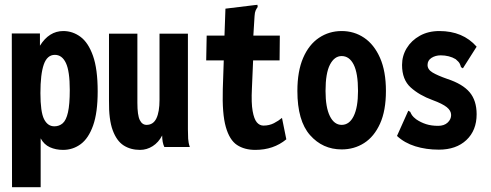

<svg xmlns="http://www.w3.org/2000/svg" viewBox="-20 -611 2040 798"><path d="M30 167 29 -472H146V-421Q184 -482 243 -482Q282 -482 314.5 -458Q347 -434 366.5 -379Q386 -324 386 -231Q386 -143 367 -89.5Q348 -36 315.5 -12Q283 12 242 12Q212 12 187.5 1Q163 -10 149 -36V167ZM206 -86Q226 -86 240.5 -98.5Q255 -111 262.5 -144Q270 -177 270 -237Q270 -315 254 -349Q238 -383 208 -383Q176 -383 162 -343Q148 -303 148 -224Q148 -146 163 -116Q178 -86 206 -86Z M562 12Q523 12 494 -6.5Q465 -25 448.5 -69.5Q432 -114 433 -192V-471H551V-184Q551 -132 561 -112Q571 -92 589 -92Q617 -92 630 -119Q643 -146 643 -196V-471H761V-74Q761 -52 762 -34.5Q763 -17 769 0H663Q654 -19 654 -48Q639 -19 614.5 -3.5Q590 12 562 12Z M1041 12Q996 12 965 -8.5Q934 -29 918.5 -83.5Q903 -138 906 -241L910 -360H837L839 -463H913L917 -575L1040 -590L1050 -591L1051 -582Q1046 -575 1042.5 -567.5Q1039 -560 1038 -544L1033 -463H1143L1142 -360H1032L1027 -243Q1024 -183 1030 -149.5Q1036 -116 1047.5 -102.5Q1059 -89 1075 -89Q1099 -89 1118.5 -99Q1138 -109 1152 -121L1170 -32Q1117 12 1041 12Z M1400 10Q1321 10 1268.5 -49.5Q1216 -109 1216 -233Q1216 -315 1240 -370.5Q1264 -426 1306 -454Q1348 -482 1400 -482Q1452 -482 1493.5 -454Q1535 -426 1559.5 -370.5Q1584 -315 1584 -233Q1584 -151 1559.5 -97Q1535 -43 1493.5 -16.5Q1452 10 1400 10ZM1400 -92Q1432 -92 1450 -128.5Q1468 -165 1468 -233Q1468 -307 1450 -342.5Q1432 -378 1400 -378Q1370 -378 1351.5 -342.5Q1333 -307 1333 -233Q1333 -165 1351 -128.5Q1369 -92 1400 -92Z M1804 11Q1751 11 1706 -3Q1661 -17 1630 -46L1673 -142L1677 -151L1685 -146Q1688 -139 1692.5 -132Q1697 -125 1710 -115Q1729 -102 1751 -95Q1773 -88 1801 -88Q1826 -88 1840.5 -101.5Q1855 -115 1855 -133Q1855 -151 1837 -165.5Q1819 -180 1778 -195Q1723 -215 1687 -247.5Q1651 -280 1651 -341Q1651 -379 1670.5 -411Q1690 -443 1725 -462.5Q1760 -482 1806 -482Q1904 -482 1961 -417L1909 -335L1904 -327L1896 -332Q1894 -340 1890.5 -347Q1887 -354 1874 -365Q1861 -373 1845 -377Q1829 -381 1812 -381Q1790 -381 1773.5 -370.5Q1757 -360 1757 -341Q1757 -322 1778 -309.5Q1799 -297 1839 -283Q1903 -262 1932 -227.5Q1961 -193 1961 -136Q1961 -69 1918.5 -29Q1876 11 1804 11Z"/></svg>

Font: Inconsolata Condensed Black
Style: Regular
Weight: 900
Width: 3
Monospace: yes
Designer: Raph Levien, Cyreal, Brenton Simpson
Foundry: Raph Levien, Cyreal, Google
Version: Version 3.001; ttfautohint (v1.8.2.53-6de2)